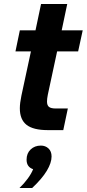

<svg xmlns="http://www.w3.org/2000/svg" viewBox="-20 -656 437 968"><path d="M88 -174 136 -397H58L80 -503H159L187 -636H319L291 -503H397L374 -397H268L221 -178Q217 -158 217 -144Q217 -125 227 -117Q237 -109 262 -109H322L299 0H221Q148 0 114 -26.5Q80 -53 80 -110Q80 -123 82 -139Q84 -155 88 -174ZM142 292H78Q102 269 120.5 243.5Q139 218 147 197Q114 186 114 149Q114 117 134.5 97.5Q155 78 186 78Q209 78 224.5 92.5Q240 107 240 133Q240 165 216 205Q192 245 142 292Z"/></svg>

Font: Wix Madefor Text
Style: Bold Italic
Weight: 700
Italic angle: -12°
Designer: Dalton Maag Ltd
Foundry: Dalton Maag Ltd
Version: Version 3.100